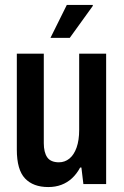

<svg xmlns="http://www.w3.org/2000/svg" viewBox="-20 -744 501 776"><path d="M175 12Q114 12 81 -23Q48 -58 48 -139V-527H157V-165Q157 -147 160.5 -132.5Q164 -118 171 -108Q178 -98 190 -93Q202 -88 218 -88Q242 -88 260.5 -103Q279 -118 289.5 -147.5Q300 -177 300 -219V-527H409V0H317L309 -67H304Q290 -41 271 -23.5Q252 -6 228 3Q204 12 175 12ZM184 -591 250 -724H355V-720L262 -591Z"/></svg>

Font: Archivo SemiBold Condensed
Style: Regular
Weight: 600
Width: 3
Version: Version 2.001